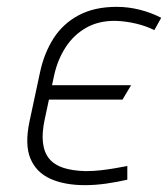

<svg xmlns="http://www.w3.org/2000/svg" viewBox="-20 -530 491 561"><path d="M338 -239 363 -281H132L138 -309Q148 -355 171.5 -391.5Q195 -428 232 -449Q269 -470 319 -469Q348 -468 377.5 -461Q407 -454 431 -442L451 -478Q422 -493 388.5 -501.5Q355 -510 321 -510Q256 -510 210 -485.5Q164 -461 136.5 -418Q109 -375 97 -319L66 -174Q52 -107 69 -66.5Q86 -26 127.5 -7.5Q169 11 228 11Q258 11 290 6.5Q322 2 352 -5V-45Q352 -45 341.5 -43Q331 -41 313.5 -38Q296 -35 274.5 -32.5Q253 -30 230 -30Q192 -31 165.5 -39.5Q139 -48 124 -66Q109 -84 105.5 -113Q102 -142 111 -183L123 -239Z"/></svg>

Font: Advent Pro Light
Style: Italic
Weight: 300
Italic angle: -12°
Version: Version 3.000